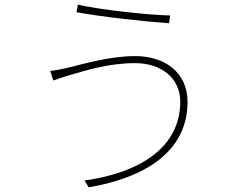

<svg xmlns="http://www.w3.org/2000/svg" viewBox="-20 -773 1040 818"><path d="M748 -340C748 -143 572 -36 340 -4L358 25C594 -15 779 -125 779 -339C779 -466 680 -534 556 -534C447 -534 334 -500 267 -484C241 -478 216 -473 194 -471L207 -430C227 -437 246 -444 277 -453C344 -472 439 -504 556 -504C666 -504 748 -441 748 -340ZM312 -753 306 -721C415 -701 597 -681 700 -674L705 -707C617 -709 414 -730 312 -753Z"/></svg>

Font: Noto Sans CJK Thin
Style: Regular
Weight: 100
Designer: Ryoko NISHIZUKA (kana & ideographs); Paul D. Hunt (Latin, Greek & Cyrillic); Wenlong ZHANG (bopomofo); Sandoll Communica
Foundry: Adobe Systems Incorporated
Version: Version 1.000;PS 1;hotconv 1.0.78;makeotf.lib2.5.61930